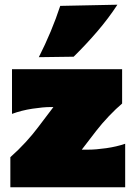

<svg xmlns="http://www.w3.org/2000/svg" viewBox="-20 -796 576 816"><path d="M24 0V-128Q59.5 -159.5 89 -191.8Q118.5 -224 141 -254L207 -341H194Q164 -341 117.8 -334Q71.5 -327 31 -312V-502H499V-356Q473.5 -334.5 443.2 -302.8Q413 -271 389 -240L327.5 -160H357Q387 -160 431.2 -166.2Q475.5 -172.5 512 -185V0ZM145 -553Q200 -661.5 236 -771L479 -776Q441.5 -718.5 394 -663Q346.5 -607.5 293 -555Z"/></svg>

Font: Commissioner Flair Black
Style: Regular
Weight: 900
Designer: Kostas Bartsokas
Foundry: Kostas Bartsokas
Version: Version 1.000; ttfautohint (v1.8.3)